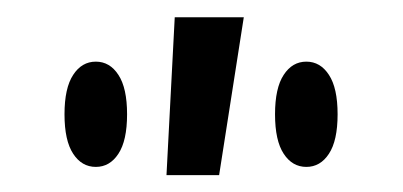

<svg xmlns="http://www.w3.org/2000/svg" viewBox="-20 -708 478 228"><path d="M269.5 -687.5 240.2 -500H177.7L187.5 -687.5ZM130.9 -572.3Q130.9 -541 120.6 -525.4Q110.4 -509.8 93.8 -509.8Q77.1 -509.8 66.9 -525.4Q56.6 -541 56.6 -572.3Q56.6 -603.5 66.9 -619.1Q77.1 -634.8 93.8 -634.8Q110.4 -634.8 120.6 -619.1Q130.9 -603.5 130.9 -572.3ZM380.9 -572.3Q380.9 -541 370.6 -525.4Q360.4 -509.8 343.8 -509.8Q327.1 -509.8 316.9 -525.4Q306.6 -541 306.6 -572.3Q306.6 -603.5 316.9 -619.1Q327.1 -634.8 343.8 -634.8Q360.4 -634.8 370.6 -619.1Q380.9 -603.5 380.9 -572.3Z"/></svg>

Font: Sudo Var
Style: Regular
Weight: 400
Monospace: yes
Designer: Jens Kutilek
Foundry: Jens Kutilek
Version: Version 0.065;FEAKit 1.0